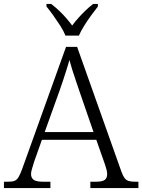

<svg xmlns="http://www.w3.org/2000/svg" viewBox="-22 -951 720 971"><path d="M-2 0V-32H19Q40 -32 51.5 -36.5Q63 -41 71.5 -55Q80 -69 90 -96L312 -714H368L592 -83Q600 -61 608 -50.5Q616 -40 628 -36Q640 -32 661 -32H678V0H435V-32H463Q496 -32 508 -41.5Q520 -51 520 -71Q520 -80 517 -92Q514 -104 510 -116Q506 -128 503 -136L465 -244H190L153 -140Q150 -131 146 -118Q142 -105 138.5 -92.5Q135 -80 135 -71Q135 -51 148.5 -41.5Q162 -32 196 -32H233V0ZM204 -283H451L382 -483Q373 -511 362.5 -540.5Q352 -570 343.5 -598Q335 -626 329 -648Q324 -628 315.5 -602Q307 -576 298 -547.5Q289 -519 279 -492ZM309 -771Q300 -794 283 -820.5Q266 -847 247.5 -873Q229 -899 213 -918V-931H237Q259 -914 277.5 -896.5Q296 -879 312 -860.5Q328 -842 343 -822Q358 -842 374.5 -860.5Q391 -879 409 -896.5Q427 -914 449 -931H473V-918Q458 -899 439 -873Q420 -847 403.5 -820.5Q387 -794 377 -771Z"/></svg>

Font: Noto Serif Hebrew Light
Style: Regular
Weight: 300
Version: Version 2.003